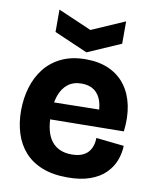

<svg xmlns="http://www.w3.org/2000/svg" viewBox="-85 -809 717 888"><g transform="rotate(10 273.5 -365.0)"><path d="M292 14Q223 14 173 -6Q123 -26 91 -62Q59 -98 43.5 -147Q28 -196 28 -253Q28 -311 43.5 -363Q59 -415 90.5 -454.5Q122 -494 170 -516.5Q218 -539 283 -539Q346 -539 393 -517.5Q440 -496 469.5 -456Q499 -416 510 -361.5Q521 -307 513 -241L119 -236V-316L411 -321L382 -276Q387 -324 376.5 -357.5Q366 -391 342.5 -408Q319 -425 283 -425Q244 -425 218 -404.5Q192 -384 179.5 -347Q167 -310 167 -258Q167 -174 199.5 -134Q232 -94 293 -94Q321 -94 340 -101.5Q359 -109 370.5 -122Q382 -135 387.5 -152.5Q393 -170 393 -189L524 -175Q523 -139 510 -105.5Q497 -72 470 -45Q443 -18 399 -2Q355 14 292 14ZM122 -744 279 -676 435 -744V-639L279 -571L122 -639Z"/></g></svg>

Font: Bricolage Grotesque 72pt
Style: Bold
Weight: 700
Designer: Mathieu Triay
Foundry: Atelier Triay
Version: Version 1.001;gftools[0.9.33.dev8+g029e19f]